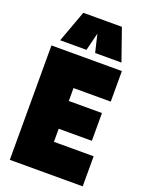

<svg xmlns="http://www.w3.org/2000/svg" viewBox="-171 -1021 839 1104"><g transform="rotate(20 248.5 -469.5)"><path d="M33 0V-700H464V-513H236V-434H439V-264H236V-184H479V0ZM70 -745 141 -939H377L445 -745H284L258 -854L231 -745Z"/></g></svg>

Font: Georama SemiCondensed Black
Style: Regular
Weight: 900
Width: 4
Designer: Jean-Baptiste Levee
Foundry: Production Type
Version: Version 1.001